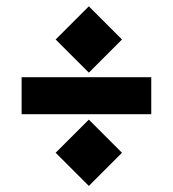

<svg xmlns="http://www.w3.org/2000/svg" viewBox="-20 -610 560 622"><path d="M267.8 -7.7 160.3 -115.1 267.8 -222.5 375.2 -115.1ZM267.8 -374.7 160.3 -482.1 267.8 -589.5 375.2 -482.1ZM50 -240V-360H470V-240Z"/></svg>

Font: Rowdies
Style: Bold
Weight: 700
Designer: Jaikishan Patel
Version: Version 1.000; ttfautohint (v1.8.3)